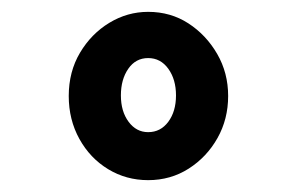

<svg xmlns="http://www.w3.org/2000/svg" viewBox="-20 -686 490 324"><path d="M230 -382Q193 -382 162.5 -400.5Q132 -419 114 -451.5Q96 -484 96 -524Q96 -565 115 -597Q134 -629 164.5 -647.5Q195 -666 230 -666Q268 -666 298 -646.5Q328 -627 346.5 -595Q365 -563 365 -524Q365 -485 347 -453Q329 -421 298.5 -401.5Q268 -382 230 -382ZM230 -463Q251 -463 264 -480.5Q277 -498 277 -525Q277 -552 264 -570Q251 -588 230 -588Q209 -588 196.5 -570Q184 -552 184 -525Q184 -498 197 -480.5Q210 -463 230 -463Z"/></svg>

Font: Inconsolata SemiCondensed Bold
Style: Regular
Weight: 700
Width: 4
Monospace: yes
Designer: Raph Levien, Cyreal, Brenton Simpson
Foundry: Raph Levien, Cyreal, Google
Version: Version 3.001; ttfautohint (v1.8.2.53-6de2)